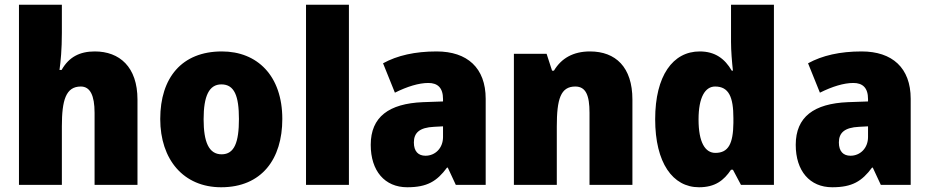

<svg xmlns="http://www.w3.org/2000/svg" viewBox="-20 -780 3921 810"><path d="M241 -641V-760H60V0H241V-247C241 -358 258 -415 321 -415C360 -415 379 -378 379 -304V0H560V-360C560 -498 484 -563 380 -563C317 -563 271 -540 240 -485H231C236 -520 241 -572 241 -641Z M1171 -278C1171 -461 1065 -563 916 -563C747 -563 656 -452 656 -278C656 -107 754 10 913 10C1084 10 1171 -109 1171 -278ZM839 -277C839 -375 862 -424 914 -424C969 -424 988 -375 988 -278C988 -180 969 -129 915 -129C861 -129 839 -181 839 -277Z M1452 0V-760H1271V0Z M1822 -563C1731 -563 1656 -546 1596 -513L1646 -389C1698 -415 1747 -430 1787 -430C1826 -430 1849 -410 1849 -362V-352L1764 -349C1621 -343 1544 -287 1544 -169C1544 -59 1603 10 1698 10C1782 10 1823 -15 1866 -73H1869L1903 0H2029V-363C2029 -494 1951 -563 1822 -563ZM1811 -245 1849 -247V-202C1849 -155 1816 -123 1775 -123C1745 -123 1726 -141 1726 -179C1726 -220 1750 -242 1811 -245Z M2469 -563C2398 -563 2348 -534 2317 -482H2309L2286 -553H2148V0H2329V-246C2329 -362 2345 -415 2407 -415C2452 -415 2467 -377 2467 -304V0H2648V-360C2648 -497 2577 -563 2469 -563Z M2929 10C2997 10 3034 -19 3064 -64H3072L3106 0H3245V-760H3064V-603C3064 -566 3068 -518 3072 -482H3067C3038 -532 2997 -563 2932 -563C2819 -563 2744 -461 2744 -277C2744 -93 2818 10 2929 10ZM2998 -135C2955 -135 2927 -179 2927 -276C2927 -370 2955 -415 2997 -415C3055 -415 3074 -370 3074 -282V-261C3073 -174 3053 -135 2998 -135Z M3615 -563C3524 -563 3449 -546 3389 -513L3439 -389C3491 -415 3540 -430 3580 -430C3619 -430 3642 -410 3642 -362V-352L3557 -349C3414 -343 3337 -287 3337 -169C3337 -59 3396 10 3491 10C3575 10 3616 -15 3659 -73H3662L3696 0H3822V-363C3822 -494 3744 -563 3615 -563ZM3604 -245 3642 -247V-202C3642 -155 3609 -123 3568 -123C3538 -123 3519 -141 3519 -179C3519 -220 3543 -242 3604 -245Z"/></svg>

Font: Noto Sans Arabic UI SmCn Bk
Style: Regular
Weight: 900
Width: 4
Designer: Monotype Design Team, Nadine Chahine and Nizar Qandah
Foundry: Monotype Imaging Inc.
Version: Version 2.010